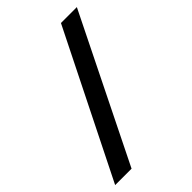

<svg xmlns="http://www.w3.org/2000/svg" viewBox="-244 -809 1067 1067"><g transform="rotate(-45 289.5 -275.0)"><path d="M439 -700H564L144 150H15Z"/></g></svg>

Font: Jost* Semi
Style: Regular
Weight: 600
Version: Version 3.7